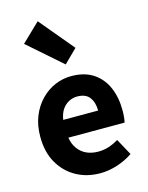

<svg xmlns="http://www.w3.org/2000/svg" viewBox="-138 -1022 863 1121"><g transform="rotate(-15 294.0 -462.0)"><path d="M327 14Q246 14 182 -21.5Q118 -57 80 -123Q42 -189 42 -282Q42 -351 64 -405.5Q86 -460 124 -499Q162 -538 209.5 -558Q257 -578 307 -578Q387 -578 440 -543Q493 -508 519.5 -447Q546 -386 546 -308Q546 -285 544 -265.5Q542 -246 539 -235H199Q206 -193 227 -165.5Q248 -138 278.5 -124.5Q309 -111 348 -111Q381 -111 410.5 -120.5Q440 -130 471 -148L525 -49Q483 -20 430.5 -3Q378 14 327 14ZM197 -343H408Q408 -392 385 -423Q362 -454 310 -454Q284 -454 260 -441.5Q236 -429 219.5 -405Q203 -381 197 -343ZM295 -652 91 -831 202 -938 375 -731Z"/></g></svg>

Font: Noto Sans KR ExtraBold
Style: Regular
Weight: 800
Designer: Ryoko NISHIZUKA  (kana, bopomofo & ideographs); Paul D. Hunt (Latin, Greek & Cyrillic); Sandoll Communications , Soo-you
Foundry: Adobe
Version: Version 2.004-H2;hotconv 1.0.118;makeotfexe 2.5.65603